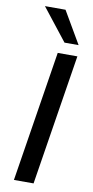

<svg xmlns="http://www.w3.org/2000/svg" viewBox="-102 -979 493 1020"><g transform="rotate(10 144.0 -469.0)"><path d="M52 0 164 -705H270L158 0ZM190 -765 54 -938H165L266 -765Z"/></g></svg>

Font: Nunito Sans 10pt SemiBold
Style: Italic
Weight: 600
Italic angle: -9°
Designer: Vernon Adams
Foundry: Vernon Adams
Version: Version 3.101;gftools[0.9.27]